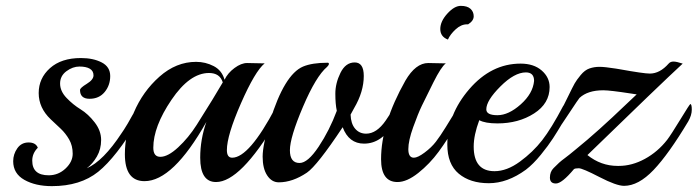

<svg xmlns="http://www.w3.org/2000/svg" viewBox="-20 -615 2380 655"><path d="M451 -203Q376 -78 315 -29Q254 20 157 20Q101 20 63 -1.5Q25 -23 25 -65Q25 -89 39 -109Q53 -129 77.5 -129Q102 -129 109 -111Q90 -92 90 -67Q90 -17 146 -17Q179 -17 203.5 -40Q228 -63 228 -90.5Q228 -118 216 -139Q204 -160 187 -176Q170 -192 153 -208Q112 -247 112 -297.5Q112 -348 150.5 -382.5Q189 -417 256 -417Q298 -417 327 -402Q356 -387 356 -355.5Q356 -324 337 -301Q318 -278 285.5 -278Q253 -278 253 -308Q253 -315 276 -329Q299 -343 299 -358Q299 -373 286.5 -380.5Q274 -388 251 -388Q228 -388 206.5 -372Q185 -356 185 -330Q185 -304 207 -281Q229 -258 255 -242Q281 -226 303 -197.5Q325 -169 325 -137.5Q325 -106 310.5 -81Q296 -56 276 -41Q332 -65 395 -161Q401 -169 416 -194Q451 -257 455 -257Q461 -257 461 -238.5Q461 -220 451 -203Z M823 -400 873 -399H883Q850 -372 802 -262.5Q754 -153 754 -103Q754 -77 772 -77Q830 -77 920 -248Q924 -255 927 -255Q933 -255 933 -236.5Q933 -218 923 -201Q800 6 717 6Q663 6 663 -77Q663 -139 684 -199Q570 3 473 3Q406 3 406 -89Q406 -159 436.5 -231Q467 -303 524 -353.5Q581 -404 649 -404Q681 -404 709 -389.5Q737 -375 746 -343Q757 -366 780 -383Q803 -400 823 -400ZM740 -334Q730 -366 693 -366Q627 -366 565 -274.5Q503 -183 503 -111Q503 -80 527 -80Q553 -80 588 -112.5Q623 -145 651 -189Q713 -287 740 -334Z M1325 -198Q1284 -125 1222 -125Q1170 -125 1149 -181Q1062 -50 1027 -26Q978 7 931 7Q907 7 891.5 -16.5Q876 -40 876 -80.5Q876 -121 901 -202Q950 -361 1014 -388Q1045 -401 1098 -401Q1102 -401 1102 -397Q1102 -393 1096 -387Q1058 -355 1013.5 -250.5Q969 -146 969 -102.5Q969 -59 1002 -59Q1030 -59 1067 -114.5Q1104 -170 1129 -237Q1124 -260 1124 -295.5Q1124 -331 1141.5 -366.5Q1159 -402 1190 -402Q1221 -402 1221 -356Q1221 -302 1188 -246Q1179 -230 1176 -224Q1177 -193 1191.5 -176Q1206 -159 1229 -159Q1265 -159 1296 -204Q1308 -222 1317.5 -236.5Q1327 -251 1328 -251Q1332 -251 1332 -230Q1332 -209 1325 -198Z M1577 -532H1573Q1553 -532 1534.5 -515Q1516 -498 1508 -480Q1482 -490 1482 -516Q1482 -542 1506 -568.5Q1530 -595 1552 -595Q1574 -595 1585 -585Q1596 -575 1596 -559.5Q1596 -544 1577 -532ZM1441 -400 1491 -399H1501Q1485 -387 1458.5 -334Q1432 -281 1419 -254Q1406 -227 1389.5 -181Q1373 -135 1373 -106Q1373 -77 1392 -77Q1405 -77 1428.5 -94.5Q1452 -112 1467 -131.5Q1482 -151 1500.5 -181Q1519 -211 1532.5 -233Q1546 -255 1548 -255Q1554 -255 1554 -236.5Q1554 -218 1544 -201Q1507 -139 1476.5 -97.5Q1446 -56 1407 -25Q1368 6 1336 6Q1280 6 1280 -72Q1280 -193 1363 -340Q1398 -400 1441 -400Z M1908 -260Q1914 -260 1914 -240.5Q1914 -221 1898 -194Q1882 -167 1866.5 -143Q1851 -119 1825 -87Q1799 -55 1774 -36Q1711 10 1647.5 10Q1584 10 1545 -22.5Q1506 -55 1506 -122Q1506 -224 1581 -311Q1656 -398 1756 -398Q1801 -398 1828 -374.5Q1855 -351 1855 -318Q1855 -262 1802 -228Q1749 -194 1677 -194Q1635 -194 1615 -205Q1596 -154 1596 -115Q1596 -31 1667 -31Q1709 -31 1753.5 -63.5Q1798 -96 1829.5 -136.5Q1861 -177 1901 -253Q1905 -260 1908 -260ZM1802 -339Q1802 -368 1774 -368Q1735 -368 1687 -320Q1639 -272 1639 -242Q1639 -222 1677 -222Q1715 -222 1756.5 -259Q1798 -296 1802 -339Z M2328 -201Q2261 -89 2209.5 -35Q2158 19 2109 19Q2083 19 2025 -11Q1967 -41 1954.5 -41Q1942 -41 1938 -38Q1897 11 1876.5 11Q1856 11 1856 -9Q1856 -29 1868.5 -41.5Q1881 -54 1887.5 -60Q1894 -66 1907.5 -76Q1921 -86 1945 -106Q2018 -165 2117 -260L2152 -293L2132 -296Q2061 -307 2038 -307Q1985 -307 1957 -281Q1954 -278 1922 -229.5Q1890 -181 1889 -181Q1885 -181 1885 -202Q1885 -223 1893 -237Q1901 -251 1917.5 -285Q1934 -319 1940.5 -330.5Q1947 -342 1961 -359Q1975 -376 1991 -381.5Q2007 -387 2025 -387Q2043 -387 2081 -381L2093 -379Q2176 -364 2197 -364Q2231 -364 2261 -398Q2267 -405 2277.5 -405Q2288 -405 2309 -398Q2231 -326 1984 -86Q2030 -49 2087 -49Q2089 -49 2091 -49Q2136 -49 2180 -73Q2224 -97 2256 -138Q2269 -155 2301 -207.5Q2333 -260 2335 -260Q2340 -260 2340 -241Q2340 -222 2328 -201Z"/></svg>

Font: Playball
Style: Regular
Weight: 400
Designer: Robert E. Leuschke
Foundry: Robert E. Leuschke
Version: Version 1.001